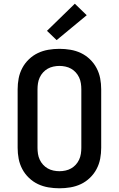

<svg xmlns="http://www.w3.org/2000/svg" viewBox="-20 -1006 640 1034"><path d="M300 8Q270 8 240.5 3Q211 -2 184.5 -14.5Q158 -27 136 -48Q114 -69 100 -95.5Q86 -122 80.5 -151Q75 -180 75 -210V-525Q75 -555 80.5 -584Q86 -613 100 -639.5Q114 -666 136 -687Q158 -708 184.5 -720.5Q211 -733 240.5 -738Q270 -743 300 -743Q330 -743 359.5 -738Q389 -733 415.5 -720.5Q442 -708 464 -687Q486 -666 500 -639.5Q514 -613 519.5 -584Q525 -555 525 -525V-210Q525 -180 519.5 -151Q514 -122 500 -95.5Q486 -69 464 -48Q442 -27 415.5 -14.5Q389 -2 359.5 3Q330 8 300 8ZM300 -84Q316 -84 332.5 -87.5Q349 -91 363 -99Q377 -107 388 -119Q399 -131 406 -146Q413 -161 415.5 -177.5Q418 -194 418 -210V-525Q418 -541 415.5 -557.5Q413 -574 406 -589Q399 -604 388 -616Q377 -628 363 -636Q349 -644 332.5 -647.5Q316 -651 300 -651Q284 -651 267.5 -647.5Q251 -644 237 -636Q223 -628 212 -616Q201 -604 194 -589Q187 -574 184.5 -557.5Q182 -541 182 -525V-210Q182 -194 184.5 -177.5Q187 -161 194 -146Q201 -131 212 -119Q223 -107 237 -99Q251 -91 267.5 -87.5Q284 -84 300 -84ZM285 -790 233 -840 383 -986 447 -924Z"/></svg>

Font: Iosevka SS04 Semibold Extended
Style: Regular
Weight: 600
Width: 7
Monospace: yes
Designer: Belleve Invis
Foundry: Belleve Invis
Version: Version 19.0.0; ttfautohint (v1.8.4)